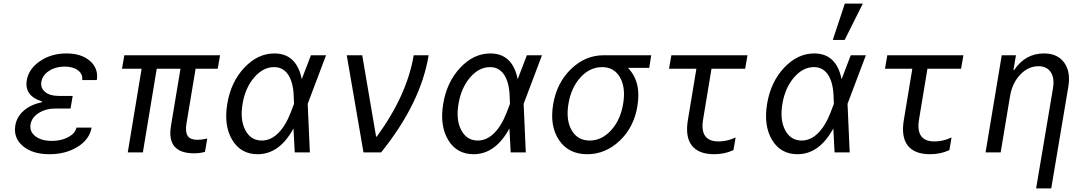

<svg xmlns="http://www.w3.org/2000/svg" viewBox="-20 -847 6040 1067"><path d="M437 -402Q441 -435 413.5 -456Q386 -477 339 -477Q289 -477 252.5 -453Q216 -429 210 -393Q204 -358 230.5 -336Q257 -314 306 -314H384L372 -244H290Q235 -244 196 -219.5Q157 -195 150 -157Q143 -116 176.5 -90Q210 -64 268 -64Q321 -64 359.5 -85Q398 -106 405 -138H489Q478 -73 412 -31.5Q346 10 255 10Q161 10 107.5 -35Q54 -80 65 -149Q73 -198 112 -232Q151 -266 213 -279L214 -283Q114 -314 129 -402Q140 -465 202.5 -507.5Q265 -550 349 -550Q433 -550 480.5 -508Q528 -466 518 -402Z M690 0 767 -465H658L671 -540H1203L1190 -465H1067L1016 -159Q1009 -112 1023.5 -91Q1038 -70 1078 -70Q1100 -70 1132 -77L1119 -3Q1091 5 1059 5Q905 5 930 -147L983 -465H851L774 0Z M1505 -550Q1628 -550 1657 -407L1708 -540H1792L1690 -270L1702 0H1618L1611 -133Q1533 10 1412 10Q1318 10 1270.5 -69.5Q1223 -149 1243 -270Q1263 -391 1337.5 -470.5Q1412 -550 1505 -550ZM1595 -220 1614 -270 1612 -320Q1608 -394 1580 -434Q1552 -474 1503 -474Q1442 -474 1392.5 -416.5Q1343 -359 1328 -270Q1313 -181 1343.5 -123.5Q1374 -66 1435 -66Q1484 -66 1525 -106Q1566 -146 1595 -220Z M2000 0 1907 -540H1993L2070 -88H2074Q2242 -318 2279 -540H2362Q2319 -275 2098 0Z M2705 -550Q2828 -550 2857 -407L2908 -540H2992L2890 -270L2902 0H2818L2811 -133Q2733 10 2612 10Q2518 10 2470.5 -69.5Q2423 -149 2443 -270Q2463 -391 2537.5 -470.5Q2612 -550 2705 -550ZM2795 -220 2814 -270 2812 -320Q2808 -394 2780 -434Q2752 -474 2703 -474Q2642 -474 2592.5 -416.5Q2543 -359 2528 -270Q2513 -181 2543.5 -123.5Q2574 -66 2635 -66Q2684 -66 2725 -106Q2766 -146 2795 -220Z M3326 -474Q3258 -474 3206 -417Q3154 -360 3139 -270Q3124 -180 3157 -123Q3190 -66 3257 -66Q3324 -66 3376 -123Q3428 -180 3443 -270Q3458 -360 3425.5 -417Q3393 -474 3326 -474ZM3243 10Q3140 10 3087 -68Q3034 -146 3054 -267Q3074 -387 3153.5 -463.5Q3233 -540 3335 -540H3599L3588 -470H3472V-467Q3545 -391 3522 -256Q3503 -140 3424 -65Q3345 10 3243 10Z M3887 -181Q3868 -61 3973 -61Q4021 -61 4068 -83L4056 -13Q4008 10 3949 10Q3862 10 3824.5 -38.5Q3787 -87 3803 -181L3850 -465H3698L3711 -540H4134L4121 -465H3934Z M4505 -550Q4628 -550 4657 -407L4708 -540H4792L4690 -270L4702 0H4618L4611 -133Q4533 10 4412 10Q4318 10 4270.5 -69.5Q4223 -149 4243 -270Q4263 -391 4337.5 -470.5Q4412 -550 4505 -550ZM4595 -220 4614 -270 4612 -320Q4608 -394 4580 -434Q4552 -474 4503 -474Q4442 -474 4392.5 -416.5Q4343 -359 4328 -270Q4313 -181 4343.5 -123.5Q4374 -66 4435 -66Q4484 -66 4525 -106Q4566 -146 4595 -220ZM4775 -827 4674 -625H4608L4675 -827Z M5087 -181Q5068 -61 5173 -61Q5221 -61 5268 -83L5256 -13Q5208 10 5149 10Q5062 10 5024.5 -38.5Q4987 -87 5003 -181L5050 -465H4898L4911 -540H5334L5321 -465H5134Z M5457 0 5547 -540H5626L5612 -458H5616Q5678 -550 5782 -550Q5857 -550 5894 -499Q5931 -448 5917 -365L5822 200H5738L5832 -358Q5841 -414 5819 -446.5Q5797 -479 5751 -479Q5694 -479 5649.5 -432Q5605 -385 5593 -312L5541 0Z"/></svg>

Font: CommitMono
Style: Italic
Weight: 400
Monospace: yes
Designer: Eigil Nikolajsen
Foundry: Eigil Nikolajsen
Version: Version 1.143